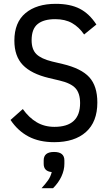

<svg xmlns="http://www.w3.org/2000/svg" viewBox="-20 -730 571 1002"><path d="M263 12Q185 12 129 -17.5Q73 -47 35 -104L99 -161Q131 -116 171.5 -92Q212 -68 264 -68Q398 -68 398 -192Q398 -243 374 -269.5Q350 -296 290 -310L235 -323Q143 -345 99 -391Q55 -437 55 -518Q55 -613 113 -661.5Q171 -710 271 -710Q346 -710 396 -684.5Q446 -659 483 -602L419 -550Q392 -589 356 -609.5Q320 -630 268 -630Q208 -630 176.5 -604.5Q145 -579 145 -520Q145 -472 170 -447.5Q195 -423 252 -409L307 -396Q404 -373 446 -327Q488 -281 488 -195Q488 -94 428.5 -41Q369 12 263 12ZM262 63Q316 63 316 107V125Q316 157 301 190Q286 223 257 252H197Q218 229 231 210.5Q244 192 250 168Q208 164 208 125V107Q208 63 262 63Z"/></svg>

Font: IBM Plex Sans Cond Text
Style: Regular
Weight: 450
Width: 3
Designer: Mike Abbink, Paul van der Laan, Pieter van Rosmalen
Foundry: Bold Monday
Version: Version 1.3